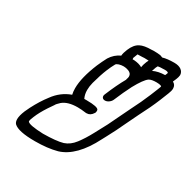

<svg xmlns="http://www.w3.org/2000/svg" viewBox="-196 -1078 1234 1255"><g transform="rotate(30 421.0 -450.0)"><path d="M252 -69Q354 -70 401 -84Q444 -98 476.5 -140.5Q509 -183 540 -241L555 -269Q591 -333 622 -401L667 -494Q707 -572 735 -640Q747 -669 757 -694Q767 -719 767 -722Q767 -724 763 -726Q751 -731 729 -731Q693 -731 677 -722L673 -720Q645 -700 603 -623Q573 -565 543 -493Q537 -479 523 -469Q509 -459 495 -459Q480 -459 474 -469Q471 -474 471 -480Q471 -486 474 -493Q512 -585 547 -646L548 -652Q553 -664 553 -674Q553 -697 527 -707Q508 -714 491 -714Q472 -714 456 -709Q440 -704 435 -696Q419 -667 406 -635Q387 -589 368 -519Q360 -488 360 -461Q360 -428 373 -401H390Q477 -401 483 -381Q484 -377 484 -373Q484 -367 482 -361L479 -356Q461 -327 433 -327H427Q392 -332 364 -332Q290 -332 252 -300Q229 -279 224 -268Q214 -255 196 -227Q162 -175 145 -133Q133 -105 133 -95Q133 -91 135 -90Q150 -73 252 -69ZM818 -789Q842 -777 842 -749Q842 -732 832 -708L806 -643Q776 -570 732 -486Q711 -444 689 -397Q657 -327 620 -259L605 -231Q516 -55 396 -19Q326 0 231 0Q105 0 70 -34L69 -35Q59 -47 59 -68Q59 -94 76 -135Q83 -152 94 -173Q129 -241 168 -291Q216 -358 291 -385Q286 -406 286 -432Q286 -512 335 -631Q351 -668 370 -704Q397 -747 441 -767Q442 -787 455 -818Q475 -867 509 -884Q538 -899 593 -899L607 -900Q639 -900 660 -897L679 -890Q712 -900 765 -900Q799 -900 818 -886Q837 -872 838 -849V-848Q837 -833 828 -812Q823 -800 818 -789ZM517 -783H530Q568 -780 591 -766Q593 -784 604 -811Q608 -820 612 -828Q602 -829 579 -829L564 -828Q539 -828 529 -827Q517 -798 516 -793Q517 -790 517 -786ZM665 -781Q702 -799 753 -800Q756 -806 759 -814Q761 -818 761 -821Q756 -829 737 -829Q696 -829 682 -825Q678 -819 675 -811Q670 -798 665 -782Z"/></g></svg>

Font: Bubblez Graffiti
Style: Italic
Weight: 400
Italic angle: -22.5°
Designer: GGBotNet
Foundry: GGBotNet
Version: 1.00